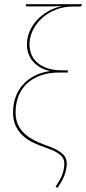

<svg xmlns="http://www.w3.org/2000/svg" viewBox="-20 -720 408 912"><path d="M368 -695.5Q367 -689 360.5 -689H326Q283 -689 245.2 -674Q207.5 -659 179.8 -634Q152 -609 136 -576.2Q120 -543.5 120 -508.5Q120 -483 129.5 -460.5Q139 -438 158.2 -421.5Q177.5 -405 206.2 -395.5Q235 -386 273.5 -386H302.5L301.5 -375.5H263Q211 -375.5 172 -361.2Q133 -347 106.8 -321.8Q80.5 -296.5 67.2 -261.8Q54 -227 54 -186Q54 -151.5 66 -126.8Q78 -102 98.2 -83.8Q118.5 -65.5 145.5 -52.2Q172.5 -39 202.5 -28.5Q232 -18 250.5 -7.8Q269 2.5 279.2 12.8Q289.5 23 293.2 33.5Q297 44 297 56Q297 74 293.2 89.5Q289.5 105 283.5 119.2Q277.5 133.5 269.5 146.8Q261.5 160 253 172.5L244 166.5Q252 154.5 259.5 142.2Q267 130 272.8 116.8Q278.5 103.5 282 88.8Q285.5 74 285.5 56.5Q285.5 46.5 282 37Q278.5 27.5 269 18.2Q259.5 9 242.5 0Q225.5 -9 198.5 -18Q167.5 -28.5 139.2 -41.8Q111 -55 89.5 -74.5Q68 -94 55 -121Q42 -148 42 -185.5Q42 -223 53 -256Q64 -289 86.2 -315Q108.5 -341 141.5 -358.8Q174.5 -376.5 218.5 -382.5Q190 -388.5 169.2 -401Q148.5 -413.5 134.8 -430.2Q121 -447 114.5 -467Q108 -487 108 -508.5Q108 -539.5 120 -569Q132 -598.5 153.8 -622.8Q175.5 -647 206.2 -665Q237 -683 275 -691Q261.5 -690.5 248.5 -690.2Q235.5 -690 221 -689.8Q206.5 -689.5 190 -689.5Q173.5 -689.5 154 -689.5H106Q102 -689.5 102.5 -693.5L103.5 -700H368.5Z"/></svg>

Font: Lato Hairline
Style: Italic
Weight: 100
Italic angle: -7°
Designer: Lukasz Dziedzic
Foundry: tyPoland Lukasz Dziedzic
Version: Version 2.007; 2014-02-27